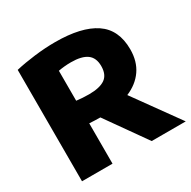

<svg xmlns="http://www.w3.org/2000/svg" viewBox="-165 -912 1070 1074"><g transform="rotate(-30 370.0 -375.0)"><path d="M65.5 0V-719.5Q120.5 -732.5 190 -741Q259.5 -749.5 323.5 -749.5Q493.5 -749.5 581 -690.5Q668.5 -631.5 668.5 -504.5Q668.5 -427 631.2 -373.2Q594 -319.5 526 -291L735.5 0H515.5L333 -258Q315 -258 297.8 -258.8Q280.5 -259.5 262.5 -260.5V0ZM343.5 -401.5Q412.5 -401.5 446.8 -425.2Q481 -449 481 -504.5Q481 -558.5 447 -583Q413 -607.5 344 -607.5Q322 -607.5 301.5 -605.5Q281 -603.5 262.5 -600V-406.5Q282.5 -404 302.5 -402.8Q322.5 -401.5 343.5 -401.5Z"/></g></svg>

Font: Encode Sans SmExp XBd
Style: Regular
Weight: 800
Width: 6
Designer: Multiple Designers
Foundry: Impallari Type
Version: Version 3.002; ttfautohint (v1.8.3) -l 8 -r 50 -G 200 -x 14 